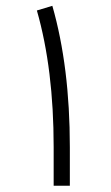

<svg xmlns="http://www.w3.org/2000/svg" viewBox="-20 -624 373 643"><path d="M213.9 -131.3C213.9 -310.5 194.3 -468.3 155.3 -604.5L103.5 -588.9C141.1 -457.5 159.7 -305.2 159.7 -131.8V-2H213.9Z"/></svg>

Font: Shabnam Thin
Style: Regular
Weight: 100
Foundry: DejaVu fonts team - Redesigned by Saber Rastikerdar - Based on Vazir font
Version: Version 5.0.1